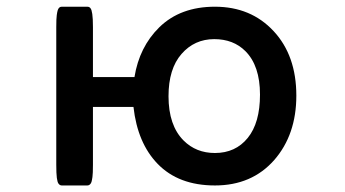

<svg xmlns="http://www.w3.org/2000/svg" viewBox="-20 -528 1040 578"><path d="M625 -410.2Q565.4 -410.2 526.4 -365.5Q487.3 -320.8 487.3 -238.3Q487.3 -150.4 532.7 -105Q570.3 -67.4 627 -67.4Q689 -67.4 725.8 -112.8Q762.7 -158.2 762.7 -243.2Q762.7 -330.1 718.8 -374Q682.6 -410.2 625 -410.2ZM259.8 -206.1V-32.2Q259.8 -5.4 258.3 4.9Q256.8 15.1 255.4 19.8Q253.9 24.4 250.7 27.3Q247.6 30.3 243.2 30.3H166Q160.2 30.3 156.2 24.9Q152.8 20.5 151.1 7.6Q149.4 -5.4 149.4 -32.2V-446.3Q149.4 -472.7 150.9 -482.7Q152.3 -492.7 153.8 -497.3Q155.3 -502 158.2 -504.9Q161.1 -507.8 166 -507.8H243.2Q248 -507.8 251 -504.9Q253.9 -502 255.4 -497.3Q256.8 -492.7 257.8 -485.8Q259.8 -472.7 259.8 -446.3V-295.9H384.8Q399.4 -386.7 459.5 -445.8Q522.9 -507.8 627 -507.8Q735.4 -507.8 803.7 -434.3Q872.1 -360.8 872.1 -240.2Q872.1 -122.6 805.7 -46.4Q738.3 30.3 627 30.3Q517.6 30.3 454.6 -34.7Q394 -97.2 381.8 -206.1Z"/></svg>

Font: YuPearl-SemiBold
Style: SemiBold
Weight: 600
Designer: Max Yao
Foundry: Max-Everyday
Version: Version 1.011; ttfautohint (v1.8.3)